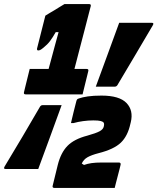

<svg xmlns="http://www.w3.org/2000/svg" viewBox="-68 -822 774 944"><path d="M403 -396Q432 -475 461 -554Q490 -633 518 -710H678Q691 -710 683 -697Q640 -623 596 -549.5Q552 -476 509 -403Q504 -396 497 -396ZM496 102H200Q188 102 191 91L216 -11Q231 -71 263.5 -104.5Q296 -138 361 -155Q404 -167 421.5 -176.5Q439 -186 442 -199Q446 -214 441 -220Q438 -224 427 -227Q416 -230 391 -230Q366 -230 340.5 -226.5Q315 -223 294 -217H281Q282 -221 285.5 -236.5Q289 -252 294 -272Q299 -292 303 -307.5Q307 -323 308 -327Q309 -330 311 -333Q313 -336 320 -338Q337 -344 364 -348Q391 -352 431 -352Q519 -352 554 -315.5Q589 -279 575 -221L573 -213Q560 -153 526 -120.5Q492 -88 417 -69Q382 -60 362.5 -49Q343 -38 334 -18L345 -11Q362 -17 382 -20Q402 -23 433 -23H516Q527 -23 525 -12Q524 -8 520 8.5Q516 25 510.5 45Q505 65 501 81.5Q497 98 496 102ZM235 -305Q207 -227 178 -148.5Q149 -70 120 9H-40Q-53 9 -45 -4Q44 -151 129 -298Q134 -305 141 -305ZM78 -483H171Q176 -501 184.5 -533Q193 -565 202.5 -600Q212 -635 220 -664H206Q190 -636 177.5 -619.5Q165 -603 145 -587Q134 -578 129 -576Q124 -574 120 -574Q113 -574 114 -583L155 -745Q166 -752 177 -758.5Q188 -765 200 -772Q213 -780 225 -787.5Q237 -795 249 -802H370Q381 -802 378 -791Q377 -788 369 -756.5Q361 -725 348.5 -677Q336 -629 322.5 -577.5Q309 -526 298 -483H358Q369 -483 366 -472Q365 -468 361 -451.5Q357 -435 352 -415Q347 -395 343 -378.5Q339 -362 338 -358H58Q47 -358 50 -369Q52 -376 57 -398Q62 -420 68.5 -444.5Q75 -469 78 -483Z"/></svg>

Font: Recursive Mn Lnr St Blk
Style: Italic
Weight: 900
Italic angle: -15°
Monospace: yes
Version: Version 1.079;hotconv 1.0.112;makeotfexe 2.5.65598; ttfautoh